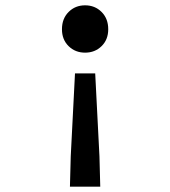

<svg xmlns="http://www.w3.org/2000/svg" viewBox="-20 -523 640 722"><path d="M243 179 246 65 262 -247H338L354 65L357 179ZM213 -413Q213 -453 238 -478Q263 -503 300 -503Q337 -503 362 -478Q387 -453 387 -413Q387 -374 362 -349.5Q337 -325 300 -325Q263 -325 238 -349.5Q213 -374 213 -413Z"/></svg>

Font: TypoPRO Source Code Pro
Style: Regular
Weight: 600
Monospace: yes
Designer: Paul D. Hunt, Teo Tuominen
Foundry: Adobe Systems Incorporated
Version: Version 2.010;PS 1.0;hotconv 1.0.84;makeotf.lib2.5.63406